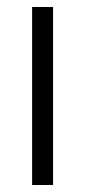

<svg xmlns="http://www.w3.org/2000/svg" viewBox="-20 -530 244 550"><path d="M72 0V-510H132V0Z"/></svg>

Font: Radio Canada Condensed Light
Style: Regular
Weight: 300
Width: 3
Designer: Charles Daoud, Etienne Aubert Bonn, Alexandre Saumier Demers, Jacques Le Bailly
Foundry: Radio-Canada
Version: Version 2.104; ttfautohint (v1.8.4.7-5d5b);gftools[0.9.28.de